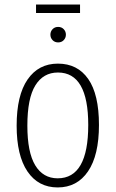

<svg xmlns="http://www.w3.org/2000/svg" viewBox="-20 -811 507 842"><path d="M414 -263Q414 -130 366 -59.5Q318 11 233 11Q148 11 100.5 -59Q53 -129 53 -260Q53 -393 101 -462.5Q149 -532 234 -532Q320 -532 367 -464.5Q414 -397 414 -263ZM100 -260Q100 -143 134.5 -86Q169 -29 233 -29Q367 -29 367 -263Q367 -493 234 -493Q170 -493 135 -436.5Q100 -380 100 -260ZM269 -659Q269 -645 259.5 -635Q250 -625 235 -625Q220 -625 210.5 -635Q201 -645 201 -659Q201 -673 210.5 -683Q220 -693 235 -693Q250 -693 259.5 -683Q269 -673 269 -659ZM331 -754H138V-791H331Z"/></svg>

Font: Fira Sans Extra Condensed ExtraLight
Style: Regular
Weight: 275
Width: 1
Designer: Carrois Corporate & Edenspiekermann AG
Foundry: Carrois Corporate GbR & Edenspiekermann AG
Version: Version 4.203